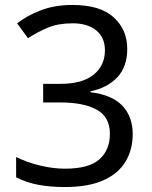

<svg xmlns="http://www.w3.org/2000/svg" viewBox="-20 -744 612 774"><path d="M493 -547Q493 -475 453 -432.5Q413 -390 345 -376V-372Q431 -362 473 -318Q515 -274 515 -203Q515 -141 486 -92.5Q457 -44 396.5 -17Q336 10 241 10Q185 10 137 1.5Q89 -7 45 -29V-111Q90 -89 142 -76.5Q194 -64 242 -64Q338 -64 380.5 -101.5Q423 -139 423 -205Q423 -272 370.5 -301.5Q318 -331 223 -331H154V-406H224Q312 -406 357.5 -443Q403 -480 403 -541Q403 -593 368 -621.5Q333 -650 273 -650Q215 -650 174 -633Q133 -616 93 -590L49 -650Q87 -680 143.5 -702Q200 -724 272 -724Q384 -724 438.5 -674Q493 -624 493 -547Z"/></svg>

Font: Noto Sans Tifinagh Ahaggar
Style: Regular
Weight: 400
Designer: JamraPatel
Foundry: JamraPatel LLC
Version: Version 2.006; ttfautohint (v1.8.4.7-5d5b)